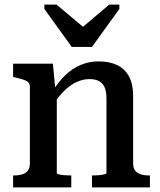

<svg xmlns="http://www.w3.org/2000/svg" viewBox="-20 -815 696 835"><path d="M292 -611H380L499 -776V-795H455L304 -667L376 -669L226 -795H173V-776ZM37 0V-52H40Q62 -52 77.5 -57Q93 -62 101.5 -73.5Q110 -85 110 -106V-436Q110 -450 103 -457Q96 -464 82 -468.5Q68 -473 47 -478L37 -480V-538H210L221 -423L227 -416V-62Q227 -59 237 -56.5Q247 -54 260.5 -53Q274 -52 286 -52H290V0ZM632 0H380V-52H383Q394 -52 408.5 -53Q423 -54 433 -56.5Q443 -59 443 -62V-388Q443 -416 435.5 -434Q428 -452 412 -461.5Q396 -471 369 -471Q341 -471 313.5 -458.5Q286 -446 259.5 -420Q233 -394 207 -355V-415Q232 -457 263 -487Q294 -517 330.5 -532.5Q367 -548 409 -548Q457 -548 490.5 -531.5Q524 -515 541.5 -481.5Q559 -448 559 -397V-106Q559 -85 567.5 -73.5Q576 -62 591.5 -57Q607 -52 629 -52H632Z"/></svg>

Font: Roboto Serif SemiCondensed Medium
Style: Regular
Weight: 500
Width: 4
Designer: Greg Gazdowicz
Foundry: Commercial Type
Version: Version 1.007